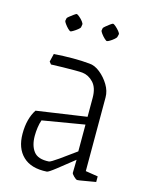

<svg xmlns="http://www.w3.org/2000/svg" viewBox="-100 -689 582 762"><g transform="rotate(15 190.5 -308.0)"><path d="M167 9Q103 13 69 -19.5Q35 -52 35 -112Q35 -173 61 -213L267 -243V-321Q267 -362 247.5 -383Q228 -404 202 -407Q193 -408 170 -408Q147 -408 120 -407.5Q93 -407 73 -406L65 -416L73 -449Q113 -452 151 -452Q189 -452 219 -449Q241 -448 263.5 -430Q286 -412 301 -387Q316 -362 316 -336V-33L367 -25V-2Q336 3 317 6.5Q298 10 292 10Q287 10 277.5 0.5Q268 -9 268 -13L269 -67Q233 -38 203 -14.5Q173 9 167 9ZM84 -116Q84 -76 102 -52.5Q120 -29 165 -32Q172 -33 202 -54Q232 -75 267 -101V-211L94 -182Q89 -168 86.5 -150.5Q84 -133 84 -116ZM234 -599Q235 -601 242.5 -607.5Q250 -614 258.5 -620Q267 -626 269 -626Q273 -626 281 -619Q289 -612 296 -603.5Q303 -595 302 -591L299 -579Q298 -576 290.5 -569.5Q283 -563 274.5 -558Q266 -553 263 -553Q260 -553 252 -560.5Q244 -568 238 -576.5Q232 -585 232 -588ZM85 -599Q85 -601 93 -607.5Q101 -614 109.5 -620Q118 -626 120 -626Q123 -626 131.5 -619Q140 -612 146.5 -603.5Q153 -595 152 -591L150 -579Q149 -576 141 -569.5Q133 -563 124.5 -558Q116 -553 114 -553Q110 -553 102.5 -560.5Q95 -568 89 -576.5Q83 -585 83 -588Z"/></g></svg>

Font: Grenze Gotisch ExtraLight
Style: Regular
Weight: 200
Designer: Renata Polastri
Foundry: Omnibus-Type
Version: Version 1.001